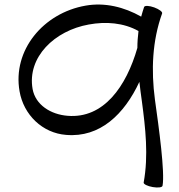

<svg xmlns="http://www.w3.org/2000/svg" viewBox="-20 -579 794 854"><path d="M621 -548C616 -534 612 -519 608 -505C532 -548 446 -569 361 -554C172 -521 35 -355 67 -173C85 -68 169 13 274 21C425 34 533 -71 600 -215C603 -186 607 -158 611 -129C627 -9 641 113 619 233C618 240 636 249 659 253C682 257 702 255 703 247C714 188 687 -9 669 -137C652 -266 657 -397 701 -519C704 -526 688 -538 666 -546C644 -554 624 -555 621 -548ZM280 -64C206 -70 138 -112 125 -183C100 -325 223 -443 375 -470C451 -484 530 -478 596 -441C593 -416 591 -391 591 -366C542 -195 441 -50 280 -64Z"/></svg>

Font: Nupuram Expanded Light
Style: Regular
Weight: 300
Width: 7
Designer: Santhosh Thottingal (santhosh.thottingal@gmail.com)
Foundry: SMC
Version: Version 1.000